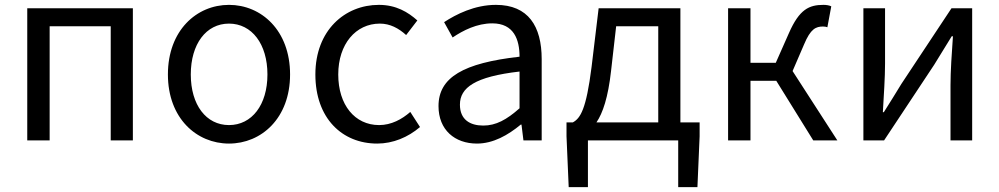

<svg xmlns="http://www.w3.org/2000/svg" viewBox="-20 -577 4107 789"><path d="M92 0H184V-469H435V0H526V-543H92Z M921 13C1054 13 1172 -91 1172 -271C1172 -452 1054 -557 921 -557C788 -557 670 -452 670 -271C670 -91 788 13 921 13ZM921 -63C827 -63 764 -146 764 -271C764 -396 827 -480 921 -480C1015 -480 1079 -396 1079 -271C1079 -146 1015 -63 921 -63Z M1530 13C1595 13 1657 -13 1706 -55L1666 -117C1632 -87 1588 -63 1538 -63C1438 -63 1370 -146 1370 -271C1370 -396 1442 -480 1541 -480C1583 -480 1618 -461 1649 -433L1695 -493C1657 -527 1608 -557 1537 -557C1397 -557 1276 -452 1276 -271C1276 -91 1386 13 1530 13Z M1940 13C2007 13 2068 -22 2120 -65H2123L2131 0H2206V-334C2206 -469 2151 -557 2018 -557C1930 -557 1854 -518 1805 -486L1840 -423C1883 -452 1940 -481 2003 -481C2092 -481 2115 -414 2115 -344C1884 -318 1782 -259 1782 -141C1782 -43 1849 13 1940 13ZM1966 -61C1912 -61 1870 -85 1870 -147C1870 -217 1932 -262 2115 -283V-132C2062 -85 2018 -61 1966 -61Z M2396 0H2767V192H2846L2855 -17V-74H2776V-543H2440L2411 -302C2389 -127 2365 -91 2334 -74H2308V-17L2317 192H2396ZM2431 -74C2457 -112 2479 -177 2491 -285L2512 -469H2685V-74Z M2972 0H3064V-245H3170L3322 0H3421L3237 -285L3284 -394C3311 -459 3333 -468 3362 -468C3370 -468 3374 -467 3380 -465L3396 -551C3388 -555 3376 -557 3364 -557C3305 -557 3265 -539 3222 -441L3168 -319H3064V-543H2972Z M3528 0H3613L3819 -311C3839 -344 3870 -394 3891 -428H3896C3891 -357 3886 -285 3886 -227V0H3975V-543H3890L3684 -232C3664 -199 3633 -149 3612 -116H3608C3612 -186 3617 -259 3617 -316V-543H3528Z"/></svg>

Font: GenYoGothic2 TW R
Style: Regular
Weight: 400
Version: Version 2.100;PS 2.1;hotconv 16.6.51;makeotf.lib2.5.65220 DE